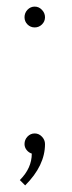

<svg xmlns="http://www.w3.org/2000/svg" viewBox="-20 -458 218 581"><path d="M54.2 -22Q54.2 -35.2 63.2 -44.7Q72.3 -54.2 85 -54.2Q97.7 -54.2 106.9 -44.4Q116.2 -34.7 116.2 -22Q116.2 43 56.2 103L40 86.9Q76.2 50.8 76.2 6.8Q66.9 3.9 60.5 -4.2Q54.2 -12.2 54.2 -22ZM54.2 -405.8Q54.2 -418.9 63.2 -428.5Q72.3 -438 85 -438Q97.7 -438 106.9 -428.2Q116.2 -418.5 116.2 -405.8Q116.2 -393.1 106.9 -384Q97.7 -375 85 -375Q72.3 -375 63.2 -384Q54.2 -393.1 54.2 -405.8Z"/></svg>

Font: Rawengulk
Style: Regular
Weight: 400
Version: Version 0.92